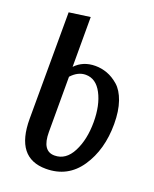

<svg xmlns="http://www.w3.org/2000/svg" viewBox="-134 -776 686 858"><g transform="rotate(20 209.0 -347.0)"><path d="M46 -179 47 -686 147 -700V-463Q184 -502 242 -502Q271 -502 298.5 -492Q326 -482 352 -459.5Q378 -437 393.5 -392.5Q409 -348 409 -286Q409 -164 351.5 -79Q294 6 190 6Q46 6 46 -179ZM147 -153Q147 -63 206 -63Q260 -63 290 -121.5Q320 -180 320 -263Q320 -343 292 -396.5Q264 -450 215 -450Q178 -450 147 -416Z"/></g></svg>

Font: Lobster Two
Style: Regular
Weight: 400
Designer: Pablo Impallari
Foundry: Pablo Impallari. www.impallari.com
Version: Version 1.006